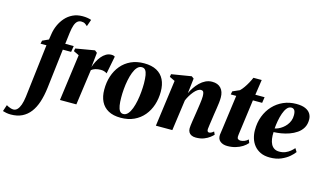

<svg xmlns="http://www.w3.org/2000/svg" viewBox="-256 -1184 3029 1803"><g transform="rotate(15 1259.0 -282.0)"><path d="M111 -576.5Q117.5 -622 136.5 -664.5Q155.5 -707 185.5 -741Q215.5 -775 257.2 -795Q299 -815 352 -815Q376 -815 397.5 -811.8Q419 -808.5 437 -802L413.5 -735Q401.5 -746.5 388.5 -755Q375.5 -763.5 352 -763.5Q331.5 -763.5 316 -750.5Q300.5 -737.5 290.2 -708.8Q280 -680 274 -632.5L260.5 -522.5H343L333.5 -463.5H252.5L207 -79Q197.5 -1.5 177.5 59.8Q157.5 121 125 163.5Q92.5 206 46 228.8Q-0.5 251.5 -62.5 251.5Q-86.5 251.5 -106.8 247.5Q-127 243.5 -141 239L-120 176Q-111.5 181 -99.8 186.8Q-88 192.5 -75 196Q-62 199.5 -51 199.5Q-30 199.5 -13.5 182.8Q3 166 14.5 133.5Q26 101 32 54L93.5 -463.5H36L42.5 -494.5L102.5 -522Z M349 0 410 -451.5 357 -477 361.5 -504 546.5 -535.5 569.5 -517.5 560 -426.5 554 -375.5Q564 -404 578.2 -432.2Q592.5 -460.5 611.8 -483.8Q631 -507 654.8 -521.2Q678.5 -535.5 707 -535.5Q720.5 -535.5 729 -532.5Q737.5 -529.5 741 -526.5L707.5 -354.5Q704.5 -358.5 687 -365.8Q669.5 -373 647 -373Q633 -373 619.8 -371Q606.5 -369 595 -365.8Q583.5 -362.5 573.8 -357.2Q564 -352 556.5 -345.5L508.5 0Z M1024.5 -537.5Q1099 -537.5 1147.2 -511.2Q1195.5 -485 1219.5 -436.5Q1243.5 -388 1243.5 -320Q1243.5 -251.5 1223.8 -191Q1204 -130.5 1165.5 -84.5Q1127 -38.5 1070.8 -12.2Q1014.5 14 942 14Q869 14 821 -12.5Q773 -39 749.2 -87.5Q725.5 -136 725.5 -202Q725 -272.5 744.8 -333.2Q764.5 -394 803 -440Q841.5 -486 897.2 -511.8Q953 -537.5 1024.5 -537.5ZM1013 -496.5Q987.5 -496.5 968.5 -475.5Q949.5 -454.5 936 -419Q922.5 -383.5 914 -340.8Q905.5 -298 901.8 -254Q898 -210 898.5 -172Q898.5 -127 903.8 -94.5Q909 -62 921.8 -44.2Q934.5 -26.5 956.5 -26.5Q981.5 -26.5 1000.8 -48Q1020 -69.5 1033.2 -105Q1046.5 -140.5 1055 -183.8Q1063.5 -227 1067.2 -271.2Q1071 -315.5 1071 -353.5Q1070.5 -402 1065.2 -433.5Q1060 -465 1047.5 -480.8Q1035 -496.5 1013 -496.5Z M1492.5 -372.5Q1505.5 -401 1524.5 -429.5Q1543.5 -458 1568.2 -482.2Q1593 -506.5 1622.8 -521Q1652.5 -535.5 1686.5 -535.5Q1742.5 -535.5 1772.2 -503Q1802 -470.5 1802 -413Q1802 -389.5 1798.8 -361Q1795.5 -332.5 1790.8 -303.2Q1786 -274 1782 -247Q1779 -222.5 1774.5 -193.8Q1770 -165 1766.5 -139Q1763 -113 1761 -95.5Q1761 -77.5 1767 -72.2Q1773 -67 1779.5 -67Q1788 -67 1799 -71.8Q1810 -76.5 1824 -89L1837 -61Q1827 -49.5 1805.2 -32.5Q1783.5 -15.5 1750.2 -2.2Q1717 11 1671 11Q1646.5 11 1629 2.5Q1611.5 -6 1602.8 -21.5Q1594 -37 1594 -58Q1594 -67.5 1596 -85.8Q1598 -104 1601.5 -126.8Q1605 -149.5 1608.8 -173Q1612.5 -196.5 1615.5 -216.5Q1619 -239.5 1622.5 -263Q1626 -286.5 1629 -308.2Q1632 -330 1633.8 -348.5Q1635.5 -367 1635.5 -380.5Q1635 -400 1632.2 -411.8Q1629.5 -423.5 1622.8 -428.8Q1616 -434 1604 -434Q1588.5 -434 1571.5 -422.2Q1554.5 -410.5 1538 -390.8Q1521.5 -371 1507 -347Q1492.5 -323 1483 -299.5L1441.5 0H1281.5L1342.5 -451.5L1289.5 -477L1294 -504L1487 -535.5L1509.5 -519Z M2063 -189.5Q2060 -168 2057.5 -150Q2055 -132 2053.5 -118.8Q2052 -105.5 2052 -98Q2052 -83.5 2061.5 -76.8Q2071 -70 2084 -70Q2102.5 -70 2122.5 -78Q2142.5 -86 2158 -101L2170.5 -69.5Q2151.5 -47 2122.8 -28.8Q2094 -10.5 2057.2 0.2Q2020.5 11 1978 11Q1935.5 11 1908.8 -10Q1882 -31 1884.5 -72.5Q1885 -76 1886 -83.8Q1887 -91.5 1889 -105Q1891 -118.5 1894 -139.8Q1897 -161 1901 -192L1938 -465.5H1884.5L1891 -497L1958 -526.5Q1974.5 -542 1992 -566.8Q2009.5 -591.5 2024.8 -619.5Q2040 -647.5 2050 -671.5H2130.5L2108.5 -522.5H2198.5L2190 -465.5H2100Z M2622 -102.5Q2608.5 -82.5 2577.5 -55.5Q2546.5 -28.5 2499.8 -8.2Q2453 12 2391 12Q2337.5 12 2299.5 -6.2Q2261.5 -24.5 2237.2 -54.8Q2213 -85 2201.8 -123Q2190.5 -161 2190.5 -200Q2190 -274 2213.5 -335.8Q2237 -397.5 2279.5 -443Q2322 -488.5 2379.2 -513.8Q2436.5 -539 2504 -539Q2558.5 -539 2592 -524.2Q2625.5 -509.5 2641.2 -484.2Q2657 -459 2657 -427.5Q2657.5 -381 2638 -347.5Q2618.5 -314 2585.8 -291.5Q2553 -269 2514 -255.2Q2475 -241.5 2435.8 -235.2Q2396.5 -229 2364.5 -228Q2362.5 -192.5 2367 -162.5Q2371.5 -132.5 2383 -110.8Q2394.5 -89 2414.2 -76.8Q2434 -64.5 2462.5 -64.5Q2496 -64.5 2522.2 -75.5Q2548.5 -86.5 2568.2 -103Q2588 -119.5 2601.5 -135.5ZM2468 -493.5Q2443 -493.5 2425 -471.2Q2407 -449 2394.8 -414Q2382.5 -379 2375.2 -339Q2368 -299 2365.5 -263.5Q2381.5 -266 2400.8 -274.8Q2420 -283.5 2439 -297.8Q2458 -312 2474 -331.8Q2490 -351.5 2499.5 -376.5Q2509 -401.5 2508.5 -431.5Q2508 -466 2497 -479.8Q2486 -493.5 2468 -493.5Z"/></g></svg>

Font: Merriweather 96pt Black
Style: Italic
Weight: 900
Italic angle: -7.8°
Version: Version 2.101